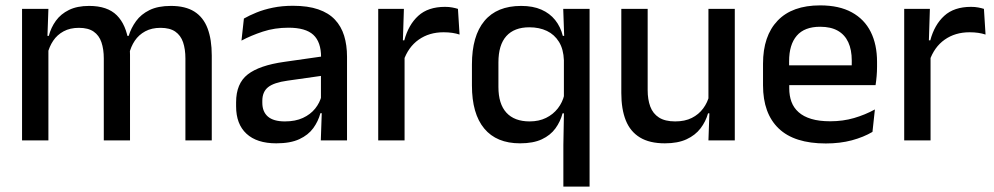

<svg xmlns="http://www.w3.org/2000/svg" viewBox="-20 -522 3698 714"><path d="M669.5 0V-304.5Q669.5 -339 660.8 -364.8Q652 -390.5 631.8 -404.5Q611.5 -418.5 577 -418.5Q544 -418.5 520 -405.5Q496 -392.5 481.2 -370.5Q466.5 -348.5 460 -320.5L447 -388.5H458.5Q467.5 -418 486 -443.5Q504.5 -469 536 -484.5Q567.5 -500 615.5 -500Q669.5 -500 703 -478.8Q736.5 -457.5 752 -416.2Q767.5 -375 767.5 -315.5V0ZM62 0V-489H160L156 -374.5L160 -368.5V0ZM366 0V-304.5Q366 -339 357.2 -364.8Q348.5 -390.5 328.2 -404.5Q308 -418.5 273.5 -418.5Q240.5 -418.5 216.5 -405.5Q192.5 -392.5 177.8 -370.5Q163 -348.5 156.5 -320.5L140.5 -388.5H161.5Q169.5 -419.5 187.8 -444.8Q206 -470 236.5 -485Q267 -500 311.5 -500Q379.5 -500 414.5 -465Q449.5 -430 458.5 -363Q461 -353.5 462.2 -341.5Q463.5 -329.5 463.5 -318V0Z M1173 0 1177 -116 1173.5 -131V-285L1174 -309.5Q1174 -366 1145.2 -392.5Q1116.5 -419 1053 -419Q1001.5 -419 957.5 -404.5Q913.5 -390 878 -371L887 -453Q907 -464.5 934 -475.5Q961 -486.5 995 -493.5Q1029 -500.5 1069.5 -500.5Q1125 -500.5 1163.5 -487.2Q1202 -474 1225.5 -449Q1249 -424 1259.8 -389Q1270.5 -354 1270.5 -311V0ZM1007.5 11Q935 11 896.5 -24.8Q858 -60.5 858 -126.5V-141.5Q858 -211.5 901.2 -245.2Q944.5 -279 1037.5 -292L1184.5 -313L1190 -242L1049 -222Q998.5 -215 977 -197.8Q955.5 -180.5 955.5 -147V-140Q955.5 -106.5 976.2 -88.5Q997 -70.5 1039.5 -70.5Q1078.5 -70.5 1106.5 -83.5Q1134.5 -96.5 1152 -118.2Q1169.5 -140 1176 -166.5L1189.5 -101H1171.5Q1163.5 -71 1145 -45.5Q1126.5 -20 1093.2 -4.5Q1060 11 1007.5 11Z M1480.5 -295.5 1459.5 -372H1483.5Q1499 -430 1535.5 -463.2Q1572 -496.5 1635 -496.5Q1650 -496.5 1661.8 -494.2Q1673.5 -492 1683 -489L1689 -393.5Q1677 -397.5 1662 -399.8Q1647 -402 1629.5 -402Q1576 -402 1537 -374.5Q1498 -347 1480.5 -295.5ZM1386.5 0V-489H1482L1477.5 -346.5L1484.5 -339.5V0Z M1914 11Q1826.5 11 1780.8 -44Q1735 -99 1735 -204.5V-282Q1735 -388.5 1781.5 -444.2Q1828 -500 1918 -500Q1962 -500 1993.2 -486.2Q2024.5 -472.5 2044.5 -447.5Q2064.5 -422.5 2073 -388.5H2105.5L2077 -298Q2075.5 -339 2058.8 -366.2Q2042 -393.5 2013.8 -407Q1985.5 -420.5 1948.5 -420.5Q1892.5 -420.5 1863 -387.8Q1833.5 -355 1833.5 -290V-198.5Q1833.5 -135.5 1863.2 -103Q1893 -70.5 1949.5 -70.5Q1984 -70.5 2010.5 -83.5Q2037 -96.5 2054.5 -119Q2072 -141.5 2078.5 -169.5L2100 -100.5H2072Q2064 -70 2045.5 -44.5Q2027 -19 1995 -4Q1963 11 1914 11ZM2075 172V17L2077.5 -123.5L2077 -142.5V-345.5L2078.5 -374.5L2074.5 -489H2172.5V172Z M2388.5 -489V-187Q2388.5 -152 2398.2 -125.8Q2408 -99.5 2430.5 -85Q2453 -70.5 2491 -70.5Q2527 -70.5 2552.8 -83.5Q2578.5 -96.5 2595 -118.8Q2611.5 -141 2618 -168.5L2634 -100.5H2613Q2604.5 -70 2585 -44.5Q2565.5 -19 2533 -4Q2500.5 11 2452.5 11Q2395.5 11 2359.8 -10.8Q2324 -32.5 2307.2 -74.2Q2290.5 -116 2290.5 -176V-489ZM2712.5 -489V0H2614.5L2618.5 -114.5L2614.5 -120.5V-489Z M3051 11.5Q2934 11.5 2875.8 -44.2Q2817.5 -100 2817.5 -205V-285Q2817.5 -388.5 2871.8 -445.2Q2926 -502 3030 -502Q3100.5 -502 3147.5 -476.2Q3194.5 -450.5 3218 -403.5Q3241.5 -356.5 3241.5 -292V-273.5Q3241.5 -256.5 3240 -239Q3238.5 -221.5 3236 -205.5H3146Q3147 -231.5 3147.2 -254.5Q3147.5 -277.5 3147.5 -296.5Q3147.5 -337 3134.5 -365Q3121.5 -393 3095.5 -407.8Q3069.5 -422.5 3030 -422.5Q2971.5 -422.5 2943 -389.2Q2914.5 -356 2914.5 -294.5V-248.5L2915 -237V-193.5Q2915 -166 2923.2 -143.5Q2931.5 -121 2949.8 -104.8Q2968 -88.5 2997 -79.8Q3026 -71 3067.5 -71Q3114.5 -71 3155.8 -83Q3197 -95 3233.5 -115L3224.5 -31.5Q3191.5 -12 3147.8 -0.2Q3104 11.5 3051 11.5ZM2869.5 -205.5V-279H3216V-205.5Z M3436.5 -295.5 3415.5 -372H3439.5Q3455 -430 3491.5 -463.2Q3528 -496.5 3591 -496.5Q3606 -496.5 3617.8 -494.2Q3629.5 -492 3639 -489L3645 -393.5Q3633 -397.5 3618 -399.8Q3603 -402 3585.5 -402Q3532 -402 3493 -374.5Q3454 -347 3436.5 -295.5ZM3342.5 0V-489H3438L3433.5 -346.5L3440.5 -339.5V0Z"/></svg>

Font: Anek Tamil Medium
Style: Regular
Weight: 500
Designer: Aadarsh Rajan (Tamil), Yesha Goshar (Latin)
Foundry: Ek Type
Version: Version 1.003